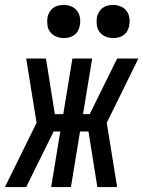

<svg xmlns="http://www.w3.org/2000/svg" viewBox="-53 -757 580 777"><path d="M-33 0 95 -260 53 -520H133L169 -295H203L240 -520H320L283 -295H310L421 -520H507L379 -260L421 0H341L305 -225H271L234 0H154L191 -225H164L53 0ZM405 -603Q389 -603 374.5 -609Q360 -615 350.5 -627Q341 -639 339 -654.5Q337 -670 339 -686Q341 -697 347 -707.5Q353 -718 362.5 -725Q372 -732 383 -734.5Q394 -737 405 -737Q421 -737 435.5 -731Q450 -725 459 -713Q468 -701 470.5 -685.5Q473 -670 470 -654Q468 -643 462.5 -632.5Q457 -622 447 -615Q437 -608 426.5 -605.5Q416 -603 405 -603ZM205 -603Q189 -603 174.5 -609Q160 -615 150.5 -627Q141 -639 139 -654.5Q137 -670 139 -686Q141 -697 147 -707.5Q153 -718 162.5 -725Q172 -732 183 -734.5Q194 -737 205 -737Q221 -737 235.5 -731Q250 -725 259 -713Q268 -701 270.5 -685.5Q273 -670 270 -654Q268 -643 262.5 -632.5Q257 -622 247 -615Q237 -608 226.5 -605.5Q216 -603 205 -603Z"/></svg>

Font: Iosevka Term Curly Md Obl
Style: Regular
Weight: 500
Italic angle: -9°
Designer: Belleve Invis
Foundry: Belleve Invis
Version: Version 32.3.0